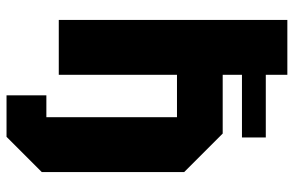

<svg xmlns="http://www.w3.org/2000/svg" viewBox="-176 -564 900 588"><g transform="rotate(90 274.0 -270.0)"><path d="M41 0V-700H209V-634H401V-561H209V-502H389L507 -384V52L399 160H272V38H339V-362H209V0Z"/></g></svg>

Font: Tektur SemiCondensed
Style: Bold
Weight: 700
Width: 4
Designer: Adam Jagosz
Foundry: Adam Jagosz
Version: Version 1.005;gftools[0.9.30]